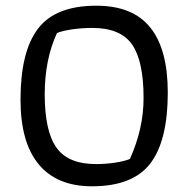

<svg xmlns="http://www.w3.org/2000/svg" viewBox="-20 -646 661 674"><path d="M52 -296Q52 -465 113.5 -545.5Q175 -626 318 -626Q446 -626 507.5 -549.5Q569 -473 569 -321Q569 -152 507.5 -72Q446 8 303 8Q180 8 116 -69Q52 -146 52 -296ZM436 -88Q484 -194 484 -302Q484 -432 443.5 -490Q403 -548 304 -548Q269 -548 234 -543Q199 -538 180 -530Q137 -437 137 -315Q137 -186 178 -128Q219 -70 317 -70Q351 -70 384 -75Q417 -80 436 -88Z"/></svg>

Font: Athiti Medium
Style: Regular
Weight: 500
Designer: CadsonDemak Team
Foundry: CadsonDemak
Version: Version 1.033